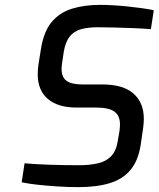

<svg xmlns="http://www.w3.org/2000/svg" viewBox="-20 -763 652 789"><path d="M302 6Q258 6 214 3Q170 0 133 -4Q96 -8 69 -14L81 -92Q124 -88 184.5 -86Q245 -84 303 -84Q349 -84 383 -92Q417 -100 437.5 -122Q458 -144 464 -184L471 -225Q472 -233 472.5 -239.5Q473 -246 473 -252Q473 -288 450 -304.5Q427 -321 375 -321H295Q218 -321 176.5 -356.5Q135 -392 135 -458Q135 -477 138 -498L148 -560Q159 -632 191.5 -671.5Q224 -711 275 -727Q326 -743 392 -743Q413 -743 441 -741.5Q469 -740 499.5 -737Q530 -734 559 -730Q588 -726 612 -721L600 -643Q566 -646 526 -647.5Q486 -649 447.5 -650Q409 -651 382 -651Q342 -651 313 -643Q284 -635 266.5 -613Q249 -591 242 -550L236 -509Q235 -501 234 -494.5Q233 -488 233 -481Q233 -445 254 -430.5Q275 -416 318 -416H400Q486 -416 528.5 -378.5Q571 -341 571 -275Q571 -257 568 -235L558 -167Q548 -103 516.5 -65Q485 -27 431.5 -10.5Q378 6 302 6Z"/></svg>

Font: Exo Thin Medium
Style: Italic
Weight: 500
Italic angle: -9°
Version: Version 2.000